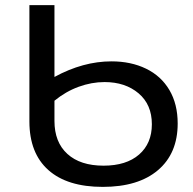

<svg xmlns="http://www.w3.org/2000/svg" viewBox="-20 -720 756 751"><path d="M551 -451.5C511.7 -470.5 466.7 -480 416 -480C342 -480 267.7 -459.7 193 -419V-700H95V-245C95 -162.3 119.7 -99 169 -55C218.3 -11 289.3 11 382 11C474.7 11 546.7 -10.8 598 -54.5C649.3 -98.2 675 -159 675 -237C675 -287.7 664.2 -331.3 642.5 -368C620.8 -404.7 590.3 -432.5 551 -451.5ZM524 -115.5C490.7 -86.5 444.3 -72 385 -72C324.3 -72 277.2 -87.3 243.5 -118C209.8 -148.7 193 -191.7 193 -247V-326C222.3 -350 253.8 -368.2 287.5 -380.5C321.2 -392.8 355 -399 389 -399C443 -399 487.3 -384.3 522 -355C556.7 -325.7 574 -285.3 574 -234C574 -184 557.3 -144.5 524 -115.5Z"/></svg>

Font: ICO Headline
Style: Regular
Weight: 500
Designer: Julieta Ulanovsky
Foundry: Julieta Ulanovsky
Version: Version 7.200